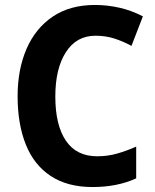

<svg xmlns="http://www.w3.org/2000/svg" viewBox="-20 -744 624 774"><path d="M365 -600Q288 -600 245.5 -533.5Q203 -467 203 -355Q203 -240 245.5 -177Q288 -114 372 -114Q414 -114 452.5 -125Q491 -136 529 -153V-25Q453 10 353 10Q252 10 184.5 -34.5Q117 -79 84 -161.5Q51 -244 51 -356Q51 -464 87 -547Q123 -630 192.5 -677Q262 -724 363 -724Q412 -724 461 -713Q510 -702 556 -678L510 -559Q477 -577 441.5 -588.5Q406 -600 365 -600Z"/></svg>

Font: Noto Sans Hebrew SemiCondensed
Style: Bold
Weight: 700
Width: 4
Designer: Monotype Design Team
Foundry: Monotype Imaging Inc.
Version: Version 2.004; ttfautohint (v1.8.4.7-5d5b)